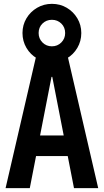

<svg xmlns="http://www.w3.org/2000/svg" viewBox="-20 -979 540 999"><path d="M9 0 178 -730H322L491 0H365L252 -579H248L135 0ZM111 -167V-274H389V-167ZM250 -655Q208 -655 173 -675Q138 -695 117.5 -730Q97 -765 97 -807Q97 -849 117.5 -883.5Q138 -918 173 -938.5Q208 -959 250 -959Q293 -959 327.5 -938.5Q362 -918 382.5 -883.5Q403 -849 403 -807Q403 -765 382.5 -730Q362 -695 327.5 -675Q293 -655 250 -655ZM250 -738Q279 -738 299 -758Q319 -778 319 -807Q319 -837 299 -856.5Q279 -876 250 -876Q221 -876 201 -856.5Q181 -837 181 -807Q181 -778 201 -758Q221 -738 250 -738Z"/></svg>

Font: M PLUS 1 Code SemiBold
Style: Regular
Weight: 600
Designer: Coji Morishita
Foundry: UNDERFOREST DESIGN
Version: Version 1.005